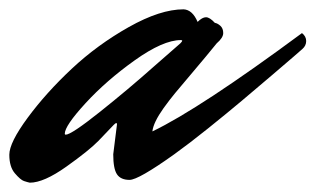

<svg xmlns="http://www.w3.org/2000/svg" viewBox="-65 -373 677 412"><path d="M178 -42 186 -106Q186 -109 184.5 -109Q183 -109 179 -105Q166 -91 146 -70.5Q126 -50 77.5 -15.5Q29 19 -1 19Q-6 18 -13.5 15.5Q-21 13 -33 -1Q-45 -15 -45 -41Q-45 -67 -5.5 -120.5Q34 -174 89 -225.5Q144 -277 211.5 -315Q279 -353 329 -353Q348 -352 359 -326Q369 -336 377 -336Q385 -336 396 -324Q402 -323 408 -317.5Q414 -312 414 -302Q414 -292 400 -280Q379 -254 351 -221Q323 -188 311 -173.5Q299 -159 286 -141Q264 -110 262 -91Q364 -140 583 -302Q592 -295 592 -285Q592 -275 584 -268Q576 -261 564.5 -251Q553 -241 519 -212Q485 -183 453.5 -156.5Q422 -130 381.5 -97.5Q341 -65 309 -42Q232 13 213 13Q194 13 186 1Q178 -11 178 -42ZM76 -84Q88 -84 149.5 -133Q211 -182 266 -231L322 -280Q326 -284 326 -285.5Q326 -287 323 -287Q285 -287 224 -243.5Q163 -200 118.5 -151.5Q74 -103 74 -86Q74 -84 76 -84Z"/></svg>

Font: Mr Dafoe
Style: Regular
Weight: 400
Designer: Alejandro Paul
Foundry: Alejandro Paul
Version: Version 1.000